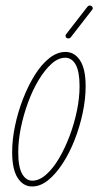

<svg xmlns="http://www.w3.org/2000/svg" viewBox="-20 -670 356 695"><path d="M96 5Q64 5 44 -26Q24 -57 24 -119Q24 -165 34.5 -215Q45 -265 63.5 -312.5Q82 -360 106 -398.5Q130 -437 158.5 -459.5Q187 -482 217 -482Q250 -482 270 -451Q290 -420 290 -358Q290 -312 279.5 -262Q269 -212 250.5 -164.5Q232 -117 207 -78.5Q182 -40 154 -17.5Q126 5 96 5ZM97 -16Q122 -16 147 -38Q172 -60 193.5 -96.5Q215 -133 232 -178Q249 -223 258.5 -269.5Q268 -316 268 -358Q268 -411 254 -436Q240 -461 216 -461Q191 -461 166.5 -439Q142 -417 120 -380.5Q98 -344 81.5 -299Q65 -254 55.5 -207.5Q46 -161 46 -119Q46 -66 60 -41Q74 -16 97 -16ZM227 -531Q220 -531 218 -537Q216 -543 220 -547L296 -645Q300 -650 305 -650Q311 -650 314.5 -644.5Q318 -639 313 -634L237 -536Q234 -531 227 -531Z"/></svg>

Font: Zen Loop
Style: Italic
Weight: 400
Italic angle: -15°
Designer: Yoshimichi Ohira
Foundry: A-1 Corp ZenFonts
Version: Version 1.000; ttfautohint (v1.8.3)